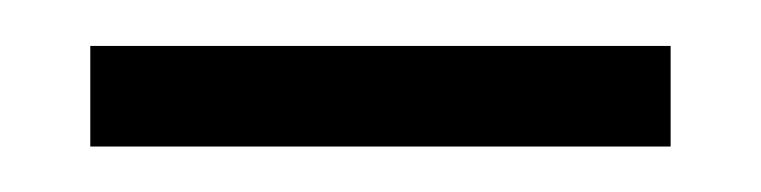

<svg xmlns="http://www.w3.org/2000/svg" viewBox="-20 -651 333 84"><path d="M19.5 -586.9Q19.5 -597.7 19.5 -630.9Q83 -630.9 273.4 -630.9Q273.4 -620.1 273.4 -586.9Q210 -586.9 19.5 -586.9Z"/></svg>

Font: LeFont
Style: ExtraLight
Weight: 200
Designer: Leryon MEDIA
Version: Version 1.0